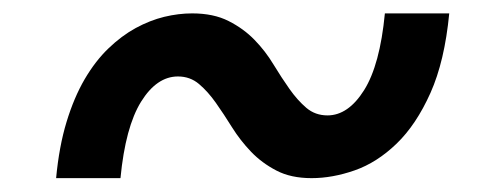

<svg xmlns="http://www.w3.org/2000/svg" viewBox="-20 -429 741 284"><path d="M464.4 -258.3Q495.1 -258.3 518.6 -295.7Q542 -333 549.3 -409.2H644.5Q637.7 -338.4 616.7 -291.5Q595.7 -244.6 566.7 -216.6Q537.6 -188.5 504.6 -177Q471.7 -165.5 440.9 -165.5Q410.2 -165.5 388.7 -176.8Q367.2 -188 351.3 -204.6Q335.4 -221.2 323.2 -240.7Q311 -260.3 299.3 -276.9Q287.6 -293.5 274.4 -304.7Q261.2 -315.9 243.2 -315.9Q211.9 -315.9 188.7 -278.6Q165.5 -241.2 158.2 -165.5H63Q67.4 -212.4 78.4 -248.5Q89.4 -284.7 105.2 -311.8Q121.1 -338.9 140.4 -357.4Q159.7 -376 180.7 -387.5Q201.7 -398.9 222.9 -404.1Q244.1 -409.2 264.2 -409.2Q295.9 -409.2 318.1 -397.9Q340.3 -386.7 356.4 -370.1Q372.6 -353.5 384.5 -333.7Q396.5 -314 408.2 -297.4Q419.9 -280.8 433.1 -269.5Q446.3 -258.3 464.4 -258.3Z"/></svg>

Font: Proza Libre
Style: SemiBold Italic
Weight: 600
Designer: Jasper de Waard
Foundry: Jasper de Waard
Version: Version 1.000; ttfautohint (v1.4.1.8-43bc)